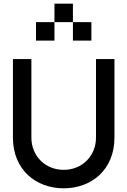

<svg xmlns="http://www.w3.org/2000/svg" viewBox="-20 -1020 690 1040"><path d="M600 -275V-700H500V-275C500 -175 425 -100 325 -100C225 -100 150 -175 150 -275V-700H50V-275C50 -100 175 0 325 0C475 0 600 -100 600 -275ZM175 -800H275V-900H175ZM275 -900H375V-1000H275ZM375 -800H475V-900H375Z"/></svg>

Font: LS-VG5000
Style: Regular
Weight: 400
Designer: Justin Bihan, 2021
Foundry: Justin Bihan, 2021
Version: Version 1.000;Glyphs 3.1.2 (3151)